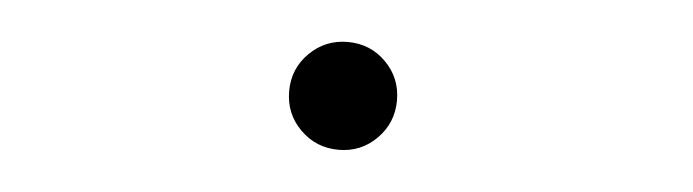

<svg xmlns="http://www.w3.org/2000/svg" viewBox="-27 -487 1104 306"><g transform="rotate(5 525.0 -334.0)"><path d="M433.5 -334Q433.5 -370 458.8 -395Q484 -420 520 -420Q556 -420 581 -395Q606 -370 606 -334Q606 -298 581 -272.8Q556 -247.5 520 -247.5Q484 -247.5 458.8 -272.5Q433.5 -297.5 433.5 -334Z"/></g></svg>

Font: League Mono Extended
Style: Regular
Weight: 400
Width: 9
Designer: Tyler Finck
Foundry: The League of Moveable Type / Tyler Finck
Version: Version 2.210